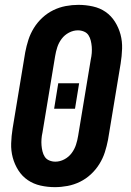

<svg xmlns="http://www.w3.org/2000/svg" viewBox="-20 -763 540 791"><path d="M206 8Q176 8 147 1.5Q118 -5 94.5 -21Q71 -37 55.5 -61.5Q40 -86 32.5 -114Q25 -142 26 -172.5Q27 -203 32 -234L84 -548Q89 -574 97 -599Q105 -624 119.5 -647.5Q134 -671 154.5 -690Q175 -709 199.5 -721Q224 -733 250.5 -738Q277 -743 303 -743Q333 -743 362.5 -736.5Q392 -730 415 -714Q438 -698 453.5 -673.5Q469 -649 476.5 -621Q484 -593 483 -562.5Q482 -532 477 -501L425 -187Q420 -161 412 -136Q404 -111 389.5 -87.5Q375 -64 354.5 -45Q334 -26 309.5 -14Q285 -2 258.5 3Q232 8 206 8ZM208 -97Q227 -97 245 -106.5Q263 -116 275 -132Q287 -148 293 -166.5Q299 -185 302 -204L354 -518Q357 -531 358 -544.5Q359 -558 358 -570.5Q357 -583 354 -595.5Q351 -608 344.5 -618Q338 -628 326 -633Q314 -638 301 -638Q282 -638 264 -628.5Q246 -619 234 -603Q222 -587 216 -568.5Q210 -550 207 -531L155 -217Q152 -204 151 -190.5Q150 -177 151 -164.5Q152 -152 155 -139.5Q158 -127 164.5 -117Q171 -107 183 -102Q195 -97 208 -97ZM203 -315 220 -420H306L289 -315Z"/></svg>

Font: Iosevka Curly Extrabold
Style: Italic
Weight: 800
Italic angle: -9°
Monospace: yes
Designer: Belleve Invis
Foundry: Belleve Invis
Version: Version 22.1.2; ttfautohint (v1.8.4)